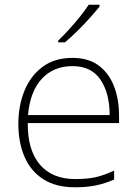

<svg xmlns="http://www.w3.org/2000/svg" viewBox="-20 -837 585 816"><path d="M288 -591Q356 -591 399.5 -558.5Q443 -526 464.5 -470.5Q486 -415 486 -345V-314H98Q97 -199 149.5 -137.5Q202 -76 300 -76Q349 -76 384.5 -83.5Q420 -91 465 -112V-74Q426 -57 387.5 -49Q349 -41 299 -41Q218 -41 164.5 -75Q111 -109 84.5 -170Q58 -231 58 -311Q58 -388 84 -451.5Q110 -515 161 -553Q212 -591 288 -591ZM288 -556Q208 -556 158 -502.5Q108 -449 99 -348H446Q446 -441 407 -498.5Q368 -556 288 -556ZM403 -809Q386 -788 361.5 -760.5Q337 -733 309 -705.5Q281 -678 256 -657H227V-664Q248 -684 273 -711.5Q298 -739 320.5 -767Q343 -795 357 -817H403Z"/></svg>

Font: Noto Sans Tamil UI ExtraLight
Style: Regular
Weight: 200
Designer: Jelle Bosma - Monotype Design Team
Foundry: Monotype Imaging Inc.
Version: Version 2.004; ttfautohint (v1.8.4.7-5d5b)